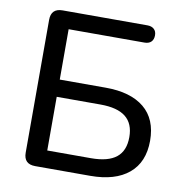

<svg xmlns="http://www.w3.org/2000/svg" viewBox="-79 -780 823 856"><g transform="rotate(10 332.0 -352.5)"><path d="M84 -52V-653Q84 -705 136 -705H520Q539 -705 550 -695Q561 -685 561 -667Q561 -648 550.5 -637.5Q540 -627 520 -627H177V-399H385Q498 -399 559.5 -348.5Q621 -298 621 -200Q621 -103 559.5 -51.5Q498 0 385 0H136Q84 0 84 -52ZM527 -200Q527 -261 489.5 -291Q452 -321 375 -321H177V-78H375Q452 -78 489.5 -108Q527 -138 527 -200Z"/></g></svg>

Font: SN Pro
Style: Regular
Weight: 400
Designer: Tobias Whetton
Foundry: Supernotes
Version: Version 1.003